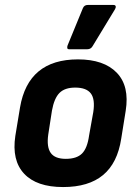

<svg xmlns="http://www.w3.org/2000/svg" viewBox="-20 -745 552 776"><path d="M235 11Q128 11 77.5 -43Q27 -97 42 -196L61 -311Q94 -505 295 -505Q400 -505 452 -451Q504 -397 488 -297L470 -185Q455 -86 396.5 -37.5Q338 11 235 11ZM246 -103Q290 -103 311.5 -124.5Q333 -146 340 -197L357 -292Q365 -344 347 -367.5Q329 -391 284 -391Q242 -391 220.5 -369.5Q199 -348 190 -298L175 -201Q168 -151 185 -127Q202 -103 246 -103ZM259 -546Q253 -546 252 -550.5Q251 -555 253 -561L315 -712Q318 -719 323 -722Q328 -725 335 -725H438Q446 -725 447.5 -720Q449 -715 445 -708L354 -558Q347 -546 333 -546Z"/></svg>

Font: Sofia Sans Semi Condensed ExtraBold
Style: Italic
Weight: 800
Italic angle: -9°
Version: Version 4.100